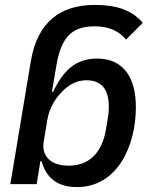

<svg xmlns="http://www.w3.org/2000/svg" viewBox="-20 -548 640 780"><path d="M366 -528C227 -528 132 -461 105 -298L22 200H129L144 107H149C168 175 213 212 293 212C457 212 532 44 532 -112C532 -233 482 -310 374 -310C285 -310 235 -258 196 -175H191L210 -287C231 -407 281 -441 365 -441C421 -441 463 -423 492 -387L560 -455C516 -507 454 -528 366 -528ZM331 -222C395 -222 422 -182 422 -115C422 -98 421 -84 418 -68L410 -20C395 67 347 125 259 125C187 125 156 88 156 45C156 38 157 32 158 25L172 -60C181 -113 207 -149 226 -169C257 -204 292 -222 331 -222Z"/></svg>

Font: IBM Mono Medium
Style: Italic
Weight: 500
Italic angle: -9°
Monospace: yes
Designer: Mike Abbink, Paul van der Laan, Pieter van Rosmalen
Foundry: Bold Monday
Version: Version 2.3